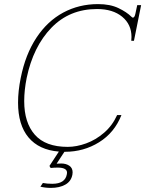

<svg xmlns="http://www.w3.org/2000/svg" viewBox="-20 -730 708 936"><path d="M668 -705 633 -531H620Q621 -538 621 -550Q621 -611 575.5 -648.5Q530 -686 453 -686Q319 -686 230.5 -594.5Q142 -503 110 -350Q98 -290 98 -237Q98 -132 150 -73Q202 -14 310 -14Q353 -14 400 -31Q447 -48 487.5 -83Q528 -118 551 -169H572Q538 -83 463 -36.5Q388 10 297 10H294L256 68Q263 67 278 67Q302 67 318 78Q334 89 334 110Q334 117 333 121Q327 154 298.5 170Q270 186 228 186Q201 186 177 180L189 162Q209 166 235 166Q298 166 306 119Q313 87 261 87Q243 87 227 89L221 79L267 9Q170 1 119 -60Q68 -121 68 -230Q68 -286 81 -350Q104 -465 157.5 -546Q211 -627 288 -668.5Q365 -710 458 -710Q517 -710 557.5 -690.5Q598 -671 620 -649Q621 -648 623.5 -646Q626 -644 628 -644Q636 -644 640 -663L649 -705Z"/></svg>

Font: Taviraj Thin
Style: Italic
Weight: 250
Italic angle: -12°
Designer: Katatrad Team
Foundry: CadsonDemak
Version: Version 1.001